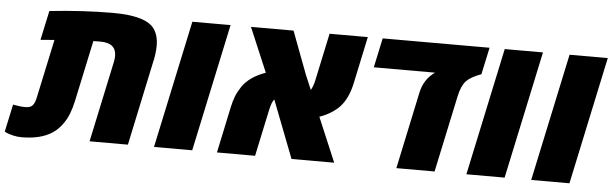

<svg xmlns="http://www.w3.org/2000/svg" viewBox="-85 -790 3024 948"><g transform="rotate(5 1426.5 -316.5)"><path d="M440.4 -641.6Q607.4 -641.6 648.4 -580.1Q669.9 -546.9 669.9 -502.2Q669.9 -457.5 657.7 -409.2L570.8 0H380.9L466.3 -400.9Q469.7 -417 469.7 -430.7Q469.7 -495.1 390.6 -495.1Q366.2 -495.1 356.4 -494.6L292 -192.9Q284.2 -156.7 272.9 -127.9Q261.7 -99.1 242.4 -72.8Q223.1 -46.4 196.8 -28.8Q139.6 9.3 44.4 9.3Q22.9 9.3 1.7 4.2Q-19.5 -1 -30.3 -5.9L-40.5 -11.2L-11.2 -147.5Q23.9 -140.6 49.3 -140.6Q74.7 -140.6 85.7 -152.6Q96.7 -164.6 102.5 -192.9L164.6 -483.4L95.7 -478L127 -623.5Q294.4 -641.6 440.4 -641.6Z M889.6 0H700.2L835 -632.3H1024.4Z M1704.6 -632.3 1655.8 -402.3Q1639.6 -324.2 1600.1 -281.2Q1584.5 -264.2 1558.8 -247.6Q1533.2 -231 1500.5 -219.7Q1561.5 -74.2 1593.3 0H1381.8L1271.5 -285.2Q1258.8 -271 1250.5 -231.4L1201.2 0H1012.2L1061 -230Q1067.4 -259.3 1076.2 -282.2Q1085 -305.2 1102.1 -331.1Q1137.7 -384.8 1218.3 -413.1Q1143.6 -588.9 1125.5 -632.3H1336.4L1417 -418.5L1446.8 -348.1Q1458.5 -365.7 1465.8 -400.9L1515.1 -632.3Z M2308.1 -632.3 2279.3 -498.5Q2227.5 -480 2205.3 -456.3Q2183.1 -432.6 2171.9 -380.4L2090.8 0H1901.4L1982.9 -383.8Q1997.1 -448.2 2050.3 -486.3H1747.1L1778.3 -632.3Z M2438 0H2248.5L2383.3 -632.3H2572.8Z M2759.3 0H2569.8L2704.6 -632.3H2894Z"/></g></svg>

Font: Open Sans Hebrew Extra Bold
Style: Italic
Weight: 800
Italic angle: -12°
Foundry: Ascender Corporation, Yanek Iontef
Version: Version 2.001;PS 002.001;hotconv 1.0.70;makeotf.lib2.5.58329